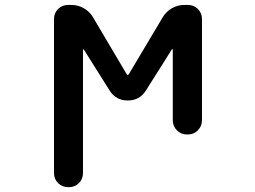

<svg xmlns="http://www.w3.org/2000/svg" viewBox="-20 -566 1040 783"><path d="M257.8 197.3Q233.4 197.3 216.8 180.7Q200.2 164.1 200.2 139.6V-488.3Q200.2 -512.7 216.8 -529.3Q233.4 -545.9 257.8 -545.9H271.5Q297.9 -545.9 321.3 -532.7Q344.7 -519.5 358.4 -497.1L497.1 -262.7Q498 -260.7 501 -260.7Q503.9 -260.7 504.9 -262.7L644.5 -497.1Q658.2 -519.5 681.6 -532.7Q705.1 -545.9 731.4 -545.9H746.1Q770.5 -545.9 787.1 -529.3Q803.7 -512.7 803.7 -488.3V-75.2Q803.7 -51.8 787.1 -34.7Q770.5 -17.6 746.1 -17.6H742.2Q717.8 -17.6 701.2 -34.7Q684.6 -51.8 684.6 -75.2V-363.3Q684.6 -365.2 683.1 -365.7Q681.6 -366.2 680.7 -364.3L575.2 -197.3Q549.8 -156.2 501 -156.2Q452.1 -156.2 426.8 -197.3L322.3 -363.3Q321.3 -365.2 319.8 -364.7Q318.4 -364.3 318.4 -362.3V139.6Q318.4 164.1 301.8 180.7Q285.2 197.3 260.7 197.3Z"/></svg>

Font: Rounded Mgen+ 2m medium
Style: Regular
Weight: 500
Designer: [Source Han Sans]
Ryoko NISHIZUKA  (kana & ideographs); Paul D. Hunt (Latin, Greek & Cyrillic); Wenlong ZHANG  (bopomofo
Version: Version 1.059.20150602